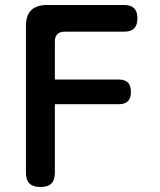

<svg xmlns="http://www.w3.org/2000/svg" viewBox="-20 -750 640 770"><path d="M200 -431H456Q481 -431 493 -419Q505 -407 505 -381Q505 -356 493 -344Q481 -332 456 -332H200V-58Q200 -28 186 -14Q172 0 142 0Q113 0 98.5 -14Q84 -28 84 -58V-646Q84 -688 105 -709Q126 -730 169 -730H478Q505 -730 518 -717Q531 -704 531 -677Q531 -649 518 -636Q505 -623 478 -623H240Q220 -623 210 -613Q200 -603 200 -583Z"/></svg>

Font: Maple Mono SemiBold
Style: Regular
Weight: 600
Monospace: yes
Designer: subframe7536
Version: Version 7.000